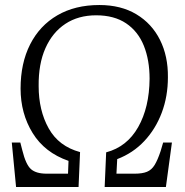

<svg xmlns="http://www.w3.org/2000/svg" viewBox="-20 -745 737 765"><path d="M44 0 27 -177H61L69 -146Q83 -89 103.5 -71Q124 -53 166 -53H251L253 -104Q158 -137 110 -215Q62 -293 62 -392Q62 -493 100 -568Q138 -643 208.5 -684Q279 -725 376 -725Q462 -725 523.5 -688Q585 -651 617.5 -586Q650 -521 649 -437Q649 -361 624.5 -296Q600 -231 555 -183Q510 -135 447 -111L444 -53H517Q547 -53 565.5 -60.5Q584 -68 596 -87.5Q608 -107 620 -143L630 -177H665L641 0H397L403 -138Q486 -160 530.5 -238.5Q575 -317 576 -431Q576 -506 553 -563Q530 -620 482.5 -652Q435 -684 363 -684Q292 -684 240.5 -650Q189 -616 161 -553Q133 -490 134 -402Q134 -305 174 -233.5Q214 -162 299 -139L293 0Z"/></svg>

Font: Literata 36pt Light
Style: Italic
Weight: 300
Italic angle: -2°
Designer: Latin by Veronika Burian and Jose Scaglione. Greek by Irene Vlachou. Cyrillic by Vera Evstafieva
Foundry: TypeTogether
Version: Version 3.002